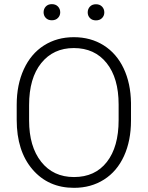

<svg xmlns="http://www.w3.org/2000/svg" viewBox="-20 -901 717 931"><path d="M61 0ZM615.2 -316.9Q615.2 -218.8 581.3 -144.5Q547.4 -70.3 484.4 -30.3Q421.4 9.8 338.9 9.8Q214.4 9.8 137.7 -79.3Q61 -168.5 61 -319.8V-393.1Q61 -490.2 95.5 -565.2Q129.9 -640.1 192.9 -680.4Q255.9 -720.7 337.9 -720.7Q419.9 -720.7 482.7 -681.2Q545.4 -641.6 579.6 -569.3Q613.8 -497.1 615.2 -401.9ZM555.2 -394Q555.2 -522.5 497.1 -595.2Q439 -668 337.9 -668Q238.8 -668 179.9 -595Q121.1 -522 121.1 -391.1V-316.9Q121.1 -190.4 179.7 -116.5Q238.3 -42.5 338.9 -42.5Q440.9 -42.5 498 -115.5Q555.2 -188.5 555.2 -318.8ZM191.4 -841.3Q191.4 -857.9 202.1 -869.4Q212.9 -880.9 231.4 -880.9Q250 -880.9 261 -869.4Q272 -857.9 272 -841.3Q272 -825.2 261 -814Q250 -802.7 231.4 -802.7Q212.9 -802.7 202.1 -814Q191.4 -825.2 191.4 -841.3ZM405.3 -840.8Q405.3 -857.4 416 -868.9Q426.8 -880.4 445.3 -880.4Q463.9 -880.4 474.9 -868.9Q485.8 -857.4 485.8 -840.8Q485.8 -824.7 474.9 -813.5Q463.9 -802.2 445.3 -802.2Q426.8 -802.2 416 -813.5Q405.3 -824.7 405.3 -840.8Z"/></svg>

Font: Roboto Light
Style: Regular
Weight: 300
Designer: Google
Version: Version 2.134; 2016; ttfautohint (v1.6)